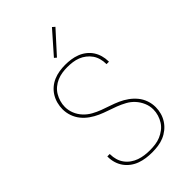

<svg xmlns="http://www.w3.org/2000/svg" viewBox="-283 -1060 1167 1167"><g transform="rotate(-45 300.0 -477.0)"><path d="M299 8Q273 8 248 4.5Q223 1 199 -7.5Q175 -16 154 -31.5Q133 -47 118.5 -67.5Q104 -88 96.5 -112.5Q89 -137 89 -163Q89 -164 89 -165.5Q89 -167 89 -168H110Q110 -167 110 -165.5Q110 -164 110 -163Q110 -141 116.5 -118.5Q123 -96 136.5 -77.5Q150 -59 169 -45.5Q188 -32 209.5 -24.5Q231 -17 253.5 -14Q276 -11 299 -11Q322 -11 345.5 -14Q369 -17 390.5 -26Q412 -35 431 -49.5Q450 -64 462.5 -83.5Q475 -103 482 -126Q489 -149 489 -172Q489 -202 477 -230Q465 -258 445 -280Q425 -302 398.5 -316.5Q372 -331 344.5 -341.5Q317 -352 288.5 -361.5Q260 -371 233 -383Q206 -395 181 -412.5Q156 -430 137.5 -453Q119 -476 109 -504.5Q99 -533 99 -563Q99 -588 105.5 -613Q112 -638 125.5 -660Q139 -682 158.5 -698.5Q178 -715 201.5 -725Q225 -735 250.5 -739Q276 -743 301 -743Q326 -743 350.5 -739.5Q375 -736 398.5 -727Q422 -718 442 -702.5Q462 -687 475.5 -666.5Q489 -646 496 -621.5Q503 -597 503 -573Q503 -571 503 -570Q503 -569 503 -568H482Q482 -569 482 -570Q482 -571 482 -572Q482 -594 476 -616Q470 -638 457.5 -656Q445 -674 427 -688Q409 -702 388.5 -710Q368 -718 345.5 -721Q323 -724 301 -724Q278 -724 255.5 -720.5Q233 -717 212 -708Q191 -699 173 -684Q155 -669 143.5 -649.5Q132 -630 125.5 -608Q119 -586 119 -563Q119 -533 130.5 -505Q142 -477 162.5 -455Q183 -433 209 -418.5Q235 -404 263 -393.5Q291 -383 319.5 -373.5Q348 -364 375 -352Q402 -340 426.5 -322.5Q451 -305 470 -282Q489 -259 499 -230.5Q509 -202 509 -172Q509 -146 502 -121Q495 -96 480.5 -74Q466 -52 445.5 -35.5Q425 -19 401 -9Q377 1 351 4.5Q325 8 299 8ZM297 -809 283 -821 407 -962 423 -948Z"/></g></svg>

Font: Iosevka SS04 Thin Extended
Style: Regular
Weight: 100
Width: 7
Monospace: yes
Designer: Belleve Invis
Foundry: Belleve Invis
Version: Version 19.0.0; ttfautohint (v1.8.4)